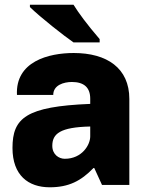

<svg xmlns="http://www.w3.org/2000/svg" viewBox="-20 -785 640 815"><path d="M292 -605H403V-619C348 -683 313 -731 292 -765H107V-755C152 -711 254 -631 292 -605ZM191 10C272 10 324 -17 377 -72H380L413 0H529V-365C529 -496 434 -560 293 -560C186 -560 45 -524 52 -382H206C206 -424 251 -437 285 -437C336 -437 363 -414 363 -366V-344C90 -333 33 -284 33 -157C33 -41 100 10 191 10ZM255 -111C230 -111 202 -129 202 -166C202 -218 236 -245 363 -248V-206C363 -170 328 -111 255 -111Z"/></svg>

Font: Kathrein 85 Heavy
Style: Regular
Weight: 900
Designer: Lazydogs Typefoundry, based on Open Sans by Ascender Corporation
Foundry: Lazydogs Typefoundry
Version: Version 1.003;PS 001.003;hotconv 1.0.88;makeotf.lib2.5.64775